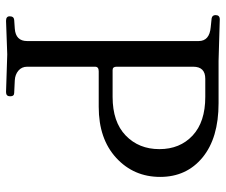

<svg xmlns="http://www.w3.org/2000/svg" viewBox="-76 -668 748 636"><g transform="rotate(90 298.0 -350.0)"><path d="M301 -656H241Q201 -656 201 -616V-362Q201 -349 212 -349H301Q384 -349 429 -392.5Q474 -436 474 -504Q474 -572 429 -614Q384 -656 301 -656ZM322 -700Q437 -700 501.5 -647Q566 -594 566 -506.5Q566 -419 503 -361Q440 -303 334 -303H216Q201 -303 201 -291V-66Q201 -48 214 -37Q227 -26 246 -25L288 -23Q299 -23 299 -9.5Q299 4 285 4L160 0L49 4Q34 4 34 -8Q34 -22 46 -23L75 -25Q116 -28 116 -66V-634Q116 -670 70 -674L41 -677Q30 -679 30 -690Q30 -704 44 -704L182 -700Z"/></g></svg>

Font: Lustria
Style: Regular
Weight: 400
Designer: Matthew Desmond
Foundry: Matthew Desmond
Version: Version 001.001; ttfautohint (v1.6)